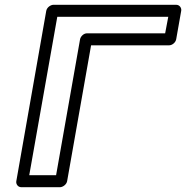

<svg xmlns="http://www.w3.org/2000/svg" viewBox="-20 -756 776 801"><path d="M669 -617H343C328 -617 316 -603 314 -592L214 -25H102L219 -686H682ZM686 -567C697 -567 712 -577 715 -592L736 -711C738 -722 730 -736 715 -736H203C192 -736 176 -726 173 -711L48 0C46 11 54 25 69 25H230C241 25 257 15 260 0L360 -567Z"/></svg>

Font: Asimov
Style: WidOuIt
Weight: 500
Designer: Google
Version: Version 2.000980; 2014